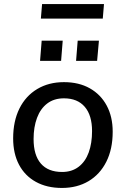

<svg xmlns="http://www.w3.org/2000/svg" viewBox="-20 -922 621 949"><path d="M286 7Q212 7 157.5 -23Q103 -53 74 -108Q45 -163 45 -238Q45 -323 76 -385.5Q107 -448 164 -482Q221 -516 296 -516Q370 -516 424 -485.5Q478 -455 507.5 -400Q537 -345 537 -271Q537 -185 505.5 -122.5Q474 -60 417.5 -26.5Q361 7 286 7ZM287 -72Q335 -72 368.5 -97.5Q402 -123 418.5 -168.5Q435 -214 435 -274Q435 -352 399 -394Q363 -436 296 -436Q247 -436 213.5 -410.5Q180 -385 163 -339.5Q146 -294 146 -235Q146 -155 182 -113.5Q218 -72 287 -72ZM364 -721H469L460 -621H356ZM186 -721H290L282 -621H178ZM182 -830 188 -902H494L488 -830Z"/></svg>

Font: Muli SemiBold
Style: Italic
Weight: 600
Italic angle: -4.541°
Designer: Vernon Adams
Foundry: Vernon Adams
Version: Version 2.100; ttfautohint (v1.8.1.43-b0c9)